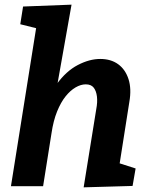

<svg xmlns="http://www.w3.org/2000/svg" viewBox="-20 -799 641 824"><path d="M339 5 393 -330Q399 -361 396 -385Q393 -409 382 -423Q371 -437 348 -437Q327 -437 304.5 -424Q282 -411 261.5 -385.5Q241 -360 225 -320.5Q209 -281 201 -227L165 0H27L138 -697L155 -673L67 -695L79 -771L287 -779L214 -368L162 -292Q183 -382 223.5 -438Q264 -494 314 -520Q364 -546 410 -546Q456 -546 487 -523.5Q518 -501 531.5 -459.5Q545 -418 535 -361L490 -75L431 -118L562 -76L549 -1Z"/></svg>

Font: Bitter Thin
Style: Bold Italic
Weight: 700
Italic angle: -9°
Version: Version 3.021